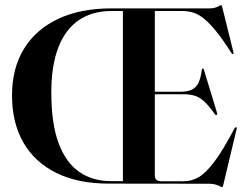

<svg xmlns="http://www.w3.org/2000/svg" viewBox="-20 -734 987 767"><path d="M425.5 -700.5H819Q830.5 -700.5 839.8 -703.5Q849 -706.5 855.2 -710Q861.5 -713.5 863.5 -713.5Q865 -713.5 865.8 -711.8Q866.5 -710 868.5 -703L912.5 -525Q913.5 -521.5 912.8 -520Q912 -518.5 910.5 -518Q909.5 -517.5 908.2 -518.2Q907 -519 905 -521.5Q872 -573.5 845.8 -606.2Q819.5 -639 797.2 -657.5Q775 -676 753.8 -683Q732.5 -690 709.5 -690H598.5V-32.5Q598.5 -21.5 605 -15.8Q611.5 -10 623.5 -10H715Q745.5 -10 773.8 -26.2Q802 -42.5 836.2 -87.8Q870.5 -133 917 -221.5Q919 -224 920.2 -225.2Q921.5 -226.5 923.5 -225.5Q925 -225.5 925.5 -223.5Q926 -221.5 925 -217.5L872.5 2.5Q871 9.5 870 11.5Q869 13.5 867.5 13.5Q864.5 13.5 858 10Q851.5 6.5 841 3.2Q830.5 0 815.5 0L413.5 -0.5Q292 -0.5 205.5 -43Q119 -85.5 73.5 -164.5Q28 -243.5 28 -353Q28 -460.5 75.2 -538.2Q122.5 -616 211.5 -658.2Q300.5 -700.5 425.5 -700.5ZM185 -365Q185 -240 214.2 -161.8Q243.5 -83.5 297 -47Q350.5 -10.5 422 -10.5H471V-690H426Q347.5 -690 293.8 -652.8Q240 -615.5 212.5 -543Q185 -470.5 185 -365ZM573 -367.5H700.5Q728 -367.5 745.5 -375.5Q763 -383.5 772.5 -402.5Q782 -421.5 786 -454.5Q786.5 -460 789.5 -460Q793.5 -460 795 -454L847.5 -281.5Q849 -276 845.5 -274.5Q842.5 -273.5 839.5 -276.5Q816.5 -309 798.2 -326.5Q780 -344 760.2 -350.8Q740.5 -357.5 713.5 -357.5H573Z"/></svg>

Font: Fraunces 120pt SemiBold
Style: Regular
Weight: 600
Version: Version 1.000;[b76b70a41]